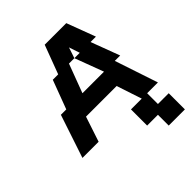

<svg xmlns="http://www.w3.org/2000/svg" viewBox="-254 -854 1259 1259"><g transform="rotate(-45 375.0 -225.0)"><path d="M500 -500H450L525 -300H325L400 -500H450L475 -575ZM25 0H175L233 -175H517L575 0H475V150H575V250H725V100H625V0H725L625 -300H675L600 -500H650L575 -700H375L300 -500H250L175 -300H125Z"/></g></svg>

Font: LS-VG5000 Bold Shifted
Style: Regular
Weight: 400
Designer: Justin Bihan, 2021
Foundry: Justin Bihan, 2021
Version: Version 1.000;Glyphs 3.1.2 (3151)